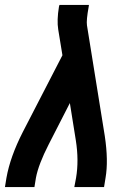

<svg xmlns="http://www.w3.org/2000/svg" viewBox="-34 -755 554 775"><path d="M-14 0 -8 -37Q7 -122 58 -222L218 -532L201 -636Q195 -673 204 -728L206 -735H325L324 -728Q314 -673 317 -653L389 -206Q404 -106 392 -37L386 0H266L273 -37Q285 -107 272 -189L248 -339L163 -173Q121 -91 111 -37L105 0Z"/></svg>

Font: Iosevka SS08
Style: Bold Italic
Weight: 700
Italic angle: -10°
Monospace: yes
Designer: Belleve Invis
Foundry: Belleve Invis
Version: 2.1.0; ttfautohint (v1.8.2)